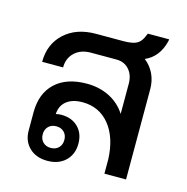

<svg xmlns="http://www.w3.org/2000/svg" viewBox="-95 -706 785 806"><g transform="rotate(15 297.0 -302.5)"><path d="M465 -509Q491 -489 505.5 -459Q520 -429 520 -392V0H426V-63Q422 -157 377.5 -211.5Q333 -266 260 -266Q217 -266 191.5 -246Q166 -226 164 -189Q175 -192 188 -192Q233 -192 260.5 -165Q288 -138 288 -93Q288 -47 258.5 -18.5Q229 10 180 10Q131 10 101.5 -18.5Q72 -47 72 -93V-172Q72 -254 121 -300Q170 -346 258 -346Q313 -346 357 -323.5Q401 -301 427 -260V-391Q427 -429 406 -452.5Q385 -476 351 -476H240Q196 -476 169.5 -451Q143 -426 143 -386H52Q52 -463 103.5 -510.5Q155 -558 240 -558H359Q399 -558 417.5 -568.5Q436 -579 446 -606L450 -615H543L541 -605Q523 -534 465 -509ZM180 -140Q159 -140 146 -127Q133 -114 133 -93Q133 -72 146 -59Q159 -46 180 -46Q201 -46 214 -59Q227 -72 227 -93Q227 -114 214 -127Q201 -140 180 -140Z"/></g></svg>

Font: Bai Jamjuree Medium
Style: Regular
Weight: 500
Version: Version 1.000; ttfautohint (v1.6)